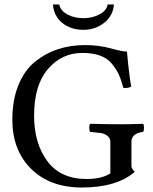

<svg xmlns="http://www.w3.org/2000/svg" viewBox="-20 -826 680 856"><path d="M359 -625Q421 -625 473.5 -610.5Q526 -596 546 -596Q556 -487 565 -440Q552 -432 530 -434Q520 -471 509.5 -494Q499 -517 479 -541.5Q459 -566 426.5 -578Q394 -590 347 -590Q255 -590 193.5 -518Q132 -446 132 -311Q132 -187 191 -107.5Q250 -28 366 -28Q434 -28 472 -53V-193Q472 -211 458 -221Q444 -231 429 -233Q414 -235 382 -238Q378 -243 378 -256.5Q378 -270 382 -274Q466 -272 524 -272Q564 -272 618 -274Q622 -270 622 -256.5Q622 -243 618 -238Q566 -232 566 -193V-86Q566 -74 581 -60Q500 10 345 10Q203 10 119 -73Q35 -156 35 -292Q35 -381 62.5 -447.5Q90 -514 137 -551.5Q184 -589 239.5 -607Q295 -625 359 -625ZM488 -806Q484 -755 444 -724Q404 -693 352 -693Q296 -693 258 -723.5Q220 -754 216 -806H244Q250 -778 280.5 -761.5Q311 -745 352 -745Q391 -745 423 -761.5Q455 -778 460 -806Z"/></svg>

Font: Libertinus Mono
Style: Regular
Weight: 400
Designer: Philipp H. Poll
Foundry: Khaled Hosny
Version: Version 6.7